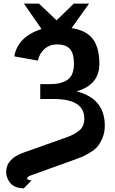

<svg xmlns="http://www.w3.org/2000/svg" viewBox="-20 -866 633 1059"><path d="M14 84Q14 8 112 -25L351 -110Q395 -126 420 -148.5Q445 -171 445 -212Q445 -320 276 -320H202V-402H258Q318 -402 353 -426.5Q388 -451 388 -516Q388 -569 366.5 -595Q345 -621 294 -621Q254 -621 225.5 -596Q197 -571 189 -532L59 -555Q77 -663 209 -706L112 -846H195L292 -754Q307 -768 339.5 -800Q372 -832 387 -846H471L375 -711Q447 -700 483 -661.5Q519 -623 526 -553Q528 -540 528 -511Q527 -398 402 -362Q558 -323 558 -173Q558 -136 545.5 -106Q533 -76 518 -58Q503 -40 474 -23Q445 -6 428 1Q411 8 379 19L146 103H147Q129 109 129 121Q139 129 154 129L111 173Q58 171 36 142.5Q14 114 14 84Z"/></svg>

Font: Coval
Style: ExtraBold
Weight: 800
Foundry: Context Ltd
Version: Version 001.000